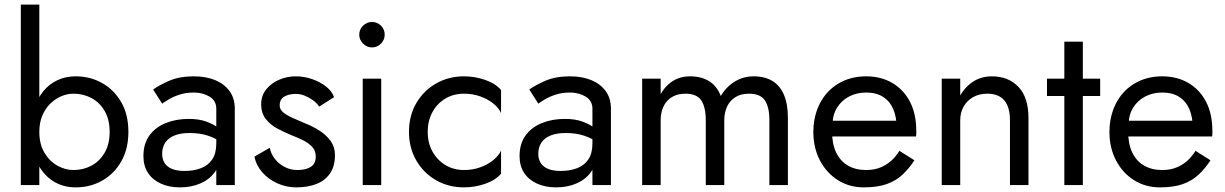

<svg xmlns="http://www.w3.org/2000/svg" viewBox="-20 -800 5296 830"><path d="M150 -780H70V0H150ZM535 -230Q535 -305 504 -358.5Q473 -412 421.5 -441Q370 -470 307 -470Q264 -470 228.5 -453.5Q193 -437 167.5 -406Q142 -375 128 -330.5Q114 -286 114 -230Q114 -156 138.5 -102Q163 -48 206.5 -19Q250 10 307 10Q370 10 421.5 -19Q473 -48 504 -102Q535 -156 535 -230ZM454 -230Q454 -177 432.5 -140Q411 -103 375.5 -84Q340 -65 297 -65Q262 -65 228 -84Q194 -103 172 -140Q150 -177 150 -230Q150 -270 163 -300.5Q176 -331 197.5 -352Q219 -373 245 -384Q271 -395 297 -395Q340 -395 375.5 -376Q411 -357 432.5 -320Q454 -283 454 -230Z M681 -135Q681 -163 694 -183Q707 -203 733.5 -214Q760 -225 800 -225Q844 -225 879 -213.5Q914 -202 948 -178V-225Q941 -234 922 -248.5Q903 -263 871.5 -274.5Q840 -286 796 -286Q741 -286 696.5 -268Q652 -250 626 -214.5Q600 -179 600 -125Q600 -83 619.5 -53Q639 -23 675 -6.5Q711 10 758 10Q806 10 845 -6.5Q884 -23 907.5 -54.5Q931 -86 931 -130L915 -180Q915 -137 897.5 -111Q880 -85 849 -73Q818 -61 778 -61Q746 -61 724.5 -69.5Q703 -78 692 -94.5Q681 -111 681 -135ZM681 -352Q692 -360 711.5 -371.5Q731 -383 758 -391.5Q785 -400 818 -400Q856 -400 885.5 -382.5Q915 -365 915 -330V0H995V-330Q995 -375 972.5 -406Q950 -437 910.5 -453.5Q871 -470 818 -470Q756 -470 712 -451Q668 -432 642 -413Z M1146 -161 1080 -123Q1087 -86 1113.5 -55.5Q1140 -25 1179 -7.5Q1218 10 1260 10Q1310 10 1347.5 -4.5Q1385 -19 1406.5 -50Q1428 -81 1428 -130Q1428 -164 1410 -189.5Q1392 -215 1363 -234Q1334 -253 1301 -266Q1276 -277 1250 -288Q1224 -299 1206.5 -312.5Q1189 -326 1189 -344Q1189 -371 1209 -382.5Q1229 -394 1259 -394Q1278 -394 1297 -386.5Q1316 -379 1332.5 -367Q1349 -355 1360 -339L1424 -380Q1415 -406 1389.5 -426Q1364 -446 1329.5 -458Q1295 -470 1258 -470Q1221 -470 1187 -455.5Q1153 -441 1131 -414Q1109 -387 1109 -349Q1109 -311 1129 -285.5Q1149 -260 1179.5 -244Q1210 -228 1241 -215Q1268 -205 1291.5 -193Q1315 -181 1330 -164.5Q1345 -148 1345 -123Q1345 -93 1324 -79Q1303 -65 1265 -65Q1237 -65 1212 -77.5Q1187 -90 1169.5 -111.5Q1152 -133 1146 -161Z M1533 -650Q1533 -628 1549.5 -611.5Q1566 -595 1588 -595Q1611 -595 1627 -611.5Q1643 -628 1643 -650Q1643 -673 1627 -689Q1611 -705 1588 -705Q1566 -705 1549.5 -689Q1533 -673 1533 -650ZM1548 -460V0H1628V-460Z M1829 -230Q1829 -278 1849.5 -315.5Q1870 -353 1905.5 -374Q1941 -395 1986 -395Q2023 -395 2055.5 -383.5Q2088 -372 2112 -353Q2136 -334 2146 -311V-411Q2122 -439 2077.5 -454.5Q2033 -470 1986 -470Q1919 -470 1865 -439Q1811 -408 1779.5 -354Q1748 -300 1748 -230Q1748 -161 1779.5 -106.5Q1811 -52 1865 -21Q1919 10 1986 10Q2033 10 2077.5 -5.5Q2122 -21 2146 -49V-149Q2136 -127 2112 -107.5Q2088 -88 2055.5 -76.5Q2023 -65 1986 -65Q1941 -65 1905.5 -86.5Q1870 -108 1849.5 -145Q1829 -182 1829 -230Z M2307 -135Q2307 -163 2320 -183Q2333 -203 2359.5 -214Q2386 -225 2426 -225Q2470 -225 2505 -213.5Q2540 -202 2574 -178V-225Q2567 -234 2548 -248.5Q2529 -263 2497.5 -274.5Q2466 -286 2422 -286Q2367 -286 2322.5 -268Q2278 -250 2252 -214.5Q2226 -179 2226 -125Q2226 -83 2245.5 -53Q2265 -23 2301 -6.5Q2337 10 2384 10Q2432 10 2471 -6.5Q2510 -23 2533.5 -54.5Q2557 -86 2557 -130L2541 -180Q2541 -137 2523.5 -111Q2506 -85 2475 -73Q2444 -61 2404 -61Q2372 -61 2350.5 -69.5Q2329 -78 2318 -94.5Q2307 -111 2307 -135ZM2307 -352Q2318 -360 2337.5 -371.5Q2357 -383 2384 -391.5Q2411 -400 2444 -400Q2482 -400 2511.5 -382.5Q2541 -365 2541 -330V0H2621V-330Q2621 -375 2598.5 -406Q2576 -437 2536.5 -453.5Q2497 -470 2444 -470Q2382 -470 2338 -451Q2294 -432 2268 -413Z M3031 -280V0H3111V-290Q3111 -350 3094 -390Q3077 -430 3044 -450Q3011 -470 2963 -470Q2916 -470 2881.5 -445Q2847 -420 2828.5 -377.5Q2810 -335 2810 -280H2836Q2836 -313 2848 -339Q2860 -365 2884 -380Q2908 -395 2943 -395Q2992 -395 3011.5 -366Q3031 -337 3031 -280ZM2836 -460H2756V0H2836ZM3386 -290Q3386 -350 3369 -390Q3352 -430 3319 -450Q3286 -470 3238 -470Q3191 -470 3152.5 -445Q3114 -420 3092 -377.5Q3070 -335 3070 -280H3111Q3111 -313 3123 -339Q3135 -365 3159 -380Q3183 -395 3218 -395Q3267 -395 3286.5 -366Q3306 -337 3306 -280V0H3386Z M3557 -210H3940L3920 -278H3557ZM3856 -250V-230L3940 -210Q3941 -216 3941 -222Q3941 -228 3941 -234Q3941 -307 3914 -359.5Q3887 -412 3838 -441Q3789 -470 3724 -470Q3665 -470 3617.5 -446Q3570 -422 3540 -379Q3510 -336 3500 -279Q3498 -267 3497 -255Q3496 -243 3496 -230Q3496 -161 3524.5 -106.5Q3553 -52 3602.5 -21Q3652 10 3714 10Q3774 10 3814 -4.5Q3854 -19 3882 -45.5Q3910 -72 3933 -107L3868 -148Q3853 -123 3832 -104.5Q3811 -86 3784.5 -75.5Q3758 -65 3724 -65Q3679 -65 3646 -84Q3613 -103 3595 -140Q3577 -177 3577 -230L3579 -260Q3579 -303 3598.5 -334.5Q3618 -366 3651 -383Q3684 -400 3724 -400Q3769 -400 3798.5 -380.5Q3828 -361 3842 -327Q3856 -293 3856 -250Z M4131 -460H4051V0H4131ZM4346 -280V0H4426V-290Q4426 -379 4382.5 -424.5Q4339 -470 4268 -470Q4220 -470 4183.5 -445Q4147 -420 4126 -377.5Q4105 -335 4105 -280H4131Q4131 -313 4145.5 -339Q4160 -365 4186.5 -380Q4213 -395 4248 -395Q4297 -395 4321.5 -366Q4346 -337 4346 -280Z M4506 -460V-385H4736V-460ZM4581 -620V0H4661V-620Z M4837 -210H5220L5200 -278H4837ZM5136 -250V-230L5220 -210Q5221 -216 5221 -222Q5221 -228 5221 -234Q5221 -307 5194 -359.5Q5167 -412 5118 -441Q5069 -470 5004 -470Q4945 -470 4897.5 -446Q4850 -422 4820 -379Q4790 -336 4780 -279Q4778 -267 4777 -255Q4776 -243 4776 -230Q4776 -161 4804.5 -106.5Q4833 -52 4882.5 -21Q4932 10 4994 10Q5054 10 5094 -4.5Q5134 -19 5162 -45.5Q5190 -72 5213 -107L5148 -148Q5133 -123 5112 -104.5Q5091 -86 5064.5 -75.5Q5038 -65 5004 -65Q4959 -65 4926 -84Q4893 -103 4875 -140Q4857 -177 4857 -230L4859 -260Q4859 -303 4878.5 -334.5Q4898 -366 4931 -383Q4964 -400 5004 -400Q5049 -400 5078.5 -380.5Q5108 -361 5122 -327Q5136 -293 5136 -250Z"/></svg>

Font: Jost* Book
Style: Regular
Weight: 400
Version: Version 3.000